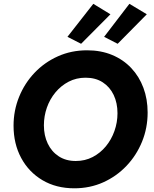

<svg xmlns="http://www.w3.org/2000/svg" viewBox="-20 -996 820 1023"><path d="M376 7.3Q279.3 7.3 206.3 -35.9Q133.3 -79.1 92.8 -154.5Q52.2 -230 52.2 -326.2Q52.2 -407.2 81.8 -480Q111.3 -552.7 164.3 -608.4Q217.3 -664.1 288.6 -696Q359.9 -728 443.8 -728Q518.1 -728 577.6 -703.1Q637.2 -678.2 679.4 -633.3Q721.7 -588.4 744.1 -528.1Q766.6 -467.8 766.6 -396.5Q766.6 -314 736.8 -241Q707 -168 653.8 -112.1Q600.6 -56.2 529.8 -24.4Q459 7.3 376 7.3ZM383.8 -138.2Q433.1 -138.2 473.9 -159.4Q514.6 -180.7 544.2 -216.6Q573.7 -252.4 589.8 -298.1Q606 -343.8 606 -392.6Q606 -447.3 585.7 -490Q565.4 -532.7 527.3 -557.4Q489.3 -582 436 -582Q386.7 -582 345.9 -560.8Q305.2 -539.6 275.4 -503.7Q245.6 -467.8 229.7 -422.4Q213.9 -377 213.9 -328.1Q213.9 -273.9 234.4 -231Q254.9 -188 293 -163.1Q331.1 -138.2 383.8 -138.2ZM412.1 -762.7 339.4 -799.8 477.1 -975.6 568.4 -919.9ZM606.9 -762.7 534.7 -799.8 669.4 -975.6 762.2 -919.9Z"/></svg>

Font: Reddit Sans ExtraBold
Style: Italic
Weight: 800
Italic angle: -11.25°
Designer: Stephen Hutchings
Version: Version 1.013